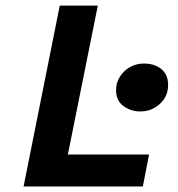

<svg xmlns="http://www.w3.org/2000/svg" viewBox="-20 -672 640 692"><path d="M65 0 195.4 -651.8H332.5L224.6 -115H517.3L494.8 0ZM485.1 -270.3Q451.8 -270.3 425 -289.7Q398.3 -309.1 398.3 -348Q398.3 -373.4 411.8 -395.1Q425.3 -416.8 448.1 -429.9Q470.9 -443 498.4 -443Q536.8 -443 561.3 -423.2Q585.9 -403.4 585.9 -365.3Q585.9 -324.9 556.3 -297.6Q526.8 -270.3 485.1 -270.3Z"/></svg>

Font: SourceCodeVF
Style: Italic
Weight: 200
Italic angle: -11°
Monospace: yes
Designer: Paul D. Hunt, Teo Tuominen
Foundry: Adobe
Version: Version 1.026;hotconv 1.1.0;makeotfexe 2.6.0